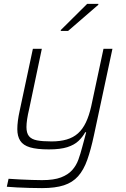

<svg xmlns="http://www.w3.org/2000/svg" viewBox="-20 -761 646 987"><path d="M196 206Q165 206 131 205Q97 204 67 202.5Q37 201 15 199L24 158Q52 160 83 161.5Q114 163 144 164Q174 165 196 165Q257 165 293.5 151Q330 137 351 113.5Q372 90 383 59.5Q394 29 403 -6Q408 -24 413 -43Q418 -62 423 -81H418Q405 -57 383.5 -36.5Q362 -16 326 -4.5Q290 7 231 7Q170 7 134.5 -3.5Q99 -14 84 -37.5Q69 -61 69 -97Q69 -117 72 -140.5Q75 -164 81 -191L149 -510H195L130 -201Q123 -172 119.5 -148.5Q116 -125 116 -108Q116 -77 129 -61Q142 -45 170 -39.5Q198 -34 245 -34Q289 -34 323 -44Q357 -54 381 -75.5Q405 -97 421.5 -131.5Q438 -166 449 -215L512 -510H558L463 -66Q447 9 428.5 61Q410 113 381.5 145Q353 177 308.5 191.5Q264 206 196 206ZM292 -602 293 -607 428 -741H486L485 -736L330 -602Z"/></svg>

Font: Saira Thin ExtraLight
Style: Italic
Weight: 250
Italic angle: -12°
Version: Version 1.101